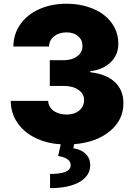

<svg xmlns="http://www.w3.org/2000/svg" viewBox="-20 -757 715 1019"><path d="M373.2 8.2 369.3 29.8Q411.2 36.2 434.8 59.7Q458.5 83.1 458.8 117.9Q459.5 175.4 402.5 208.5Q345.5 241.5 245.7 241.5V166.2Q352.3 166.2 355.1 122.2Q356.5 102.3 339.7 89.3Q322.8 76.3 288.4 71L302.6 8.9Q225.1 3.9 165 -26.5Q104.8 -56.8 71 -107.6Q37.3 -158.4 36.9 -221.6H235.8Q236.5 -190 263.8 -169.6Q291.2 -149.1 333.8 -149.1Q375 -149.1 400.7 -170.6Q426.5 -192.1 426.1 -225.9Q426.8 -258.9 396.5 -280Q366.1 -301.1 318.2 -301.1H244.3V-437.5H318.2Q362.2 -437.5 390.3 -458.6Q418.3 -479.8 417.6 -512.8Q418.3 -544.4 394.7 -564.8Q371.1 -585.2 333.8 -585.2Q293 -585.2 266.9 -564.1Q240.8 -543 240.1 -509.9H51.1Q51.5 -575.6 87.5 -627.5Q123.6 -679.3 188 -708.3Q252.5 -737.2 333.8 -737.2Q393.5 -737.2 444.6 -721.2Q495.7 -705.3 531.8 -677.4Q567.8 -649.5 588.1 -610.3Q608.3 -571 608 -525.6Q608.3 -465.6 566.8 -426Q525.2 -386.4 458.8 -379.3V-373.6Q545.1 -364 590.4 -320.5Q635.7 -277 634.9 -208.8Q635.3 -120.4 563 -60.7Q490.8 -1.1 373.2 8.2Z"/></svg>

Font: Karasuma Gothic
Style: Black
Weight: 900
Designer: Rasmus Andersson / Ryoko Nishizuka
Foundry: Genbu
Version: Version 1.00